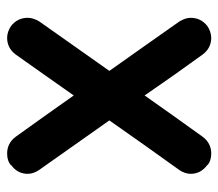

<svg xmlns="http://www.w3.org/2000/svg" viewBox="-57 -545 613 539"><g transform="rotate(-90 249.5 -275.5)"><path d="M42 -472Q37 -479 34 -487.5Q31 -496 31 -504Q31 -533 56 -551H55Q67 -562 88 -562Q117 -562 135 -538L193 -457L251 -375L308 -456L366 -538Q384 -562 413 -562Q421 -562 430 -559Q439 -556 446 -551Q469 -533 469 -504Q469 -489 459 -472L320 -275L390 -176L459 -78Q469 -61 469 -47Q469 -18 446 0Q439 5 430 8Q421 11 413 11Q384 11 366 -13L308 -94L251 -176L193 -94L135 -13Q117 11 88 11Q67 11 55 0H56Q31 -18 31 -47Q31 -55 34 -63.5Q37 -72 42 -79L112 -177L181 -275Z"/></g></svg>

Font: VDS
Style: Bold
Weight: 700
Designer: artmaker
Foundry: artmaker
Version: Version 1.000 2009 initial release